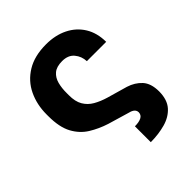

<svg xmlns="http://www.w3.org/2000/svg" viewBox="-203 -662 983 983"><g transform="rotate(-45 288.0 -171.0)"><path d="M319.2 195.3V80.3Q349.4 80.3 366.5 71.4Q383.5 62.5 383.9 43.3Q383.5 17.8 346.9 9.2L231.5 -24.9Q180.4 -41.2 137.3 -67.8Q94.1 -94.5 68.2 -142.2Q42.3 -190 42.3 -269.5V-282.7Q42.3 -353.3 70 -411.4Q97.7 -469.5 153.8 -503.9Q209.9 -538.4 294 -538.4Q360.8 -538.4 411.8 -513.1Q462.7 -487.9 491.7 -441.2Q520.6 -394.5 521 -329.5H381Q379.6 -365.8 357.2 -392.6Q334.9 -419.4 291.5 -419.4Q251.1 -419.4 229.6 -401.3Q208.1 -383.2 200.1 -352.8Q192.1 -322.4 192.5 -285.2V-272Q192.1 -225.9 209 -197.1Q225.9 -168.3 255.7 -151.3Q285.5 -134.2 323.9 -122.9L433.2 -91.6Q476.9 -77.8 505 -47.4Q533 -17 533.4 41.5Q533 101.6 503.4 134.8Q473.7 168 425.1 181.5Q376.4 195 319.2 195.3Z"/></g></svg>

Font: Inter UI
Style: Bold
Weight: 700
Designer: Rasmus Andersson
Foundry: rsms
Version: 3.2;8d6f07862